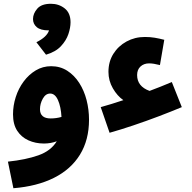

<svg xmlns="http://www.w3.org/2000/svg" viewBox="-20 -768 1018 1018"><path d="M561 -64 514 -200Q542 -208 572 -217Q602 -226 634 -237Q602 -259 578.5 -299.5Q555 -340 555 -387Q555 -441 581 -482.5Q607 -524 651 -548Q695 -572 748 -572Q776 -572 800 -568Q824 -564 851 -557L828 -423Q793 -432 771 -432Q743 -432 725 -415.5Q707 -399 707 -370Q707 -310 773 -286Q832 -308 891 -333L944 -200Q889 -177 822 -151.5Q755 -126 686.5 -103Q618 -80 561 -64ZM51 230 22 89Q117 79 183.5 55.5Q250 32 281 -19Q249 -7 213 -7Q168 -7 130.5 -24Q93 -41 71 -75Q49 -109 49 -162Q49 -208 63.5 -253.5Q78 -299 105.5 -336Q133 -373 170 -395Q207 -417 251 -417Q299 -417 336.5 -393Q374 -369 400 -328.5Q426 -288 439 -237.5Q452 -187 452 -133Q452 -26 404 52Q356 130 266 175Q176 220 51 230ZM192 -189Q192 -140 249 -140Q278 -140 306 -148Q303 -202 287.5 -237Q272 -272 246 -272Q222 -272 207 -245Q192 -218 192 -189ZM224 -478 173 -544Q229 -572 240 -607H237Q195 -607 175 -624Q155 -641 155 -667Q155 -696 177.5 -722Q200 -748 250 -748Q292 -748 323 -723.5Q354 -699 354 -650Q354 -621 342.5 -587Q331 -553 303 -523Q275 -493 224 -478Z"/></svg>

Font: Noto Sans Arabic SemCond ExtBd
Style: Regular
Weight: 800
Width: 4
Designer: Monotype Design Team, Nadine Chahine, Nizar Qandah and Khaled Hosny
Foundry: Monotype Imaging Inc.
Version: Version 2.012; ttfautohint (v1.8.4.7-5d5b)